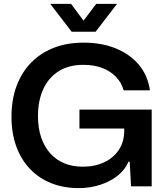

<svg xmlns="http://www.w3.org/2000/svg" viewBox="-20 -957 854 986"><path d="M384 9Q306 9 242.5 -16.5Q179 -42 133.5 -90Q88 -138 63.5 -205.5Q39 -273 39 -357Q39 -446 65.5 -516.5Q92 -587 141 -636.5Q190 -686 257.5 -712Q325 -738 409 -738Q502 -738 574.5 -708.5Q647 -679 693 -624.5Q739 -570 750 -493H615Q604 -533 575.5 -562.5Q547 -592 505 -608Q463 -624 408 -624Q333 -624 281 -591Q229 -558 202 -499Q175 -440 175 -361Q175 -299 191.5 -251Q208 -203 238 -169.5Q268 -136 310 -118.5Q352 -101 405 -101Q468 -101 516 -124Q564 -147 591 -188.5Q618 -230 618 -287V-324L647 -297H388V-394H759V0H653L646 -127H640Q623 -86 585 -55.5Q547 -25 495 -8Q443 9 384 9ZM348 -794 238 -937H345L409 -851L474 -937H581L471 -794Z"/></svg>

Font: Mona Sans ExtraLight SemiBold
Style: Regular
Weight: 600
Version: Version 2.000